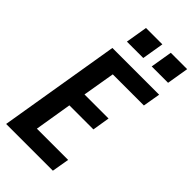

<svg xmlns="http://www.w3.org/2000/svg" viewBox="-289 -1023 1095 1095"><g transform="rotate(45 259.0 -475.5)"><path d="M9 0 131 -735H508L490 -630H239L206 -435H400L383 -330H189L152 -105H404L386 0ZM364 -819 386 -951H518L496 -819ZM164 -819 186 -951H318L296 -819Z"/></g></svg>

Font: Iosevka SS04 Extrabold
Style: Italic
Weight: 800
Italic angle: -9°
Monospace: yes
Designer: Belleve Invis
Foundry: Belleve Invis
Version: Version 19.0.0; ttfautohint (v1.8.4)